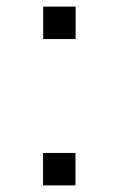

<svg xmlns="http://www.w3.org/2000/svg" viewBox="-20 -560 354 580"><path d="M110 0V-98H208V0ZM110.5 -442V-540H208.5V-442Z"/></svg>

Font: Vela Sans Med
Style: Regular
Weight: 500
Designer: Principal design: Mikhail Sharanda - project Manrope.
Design modification: Ravid Balaliev
Foundry: Mikhail Sharanda
Version: Version 1.001